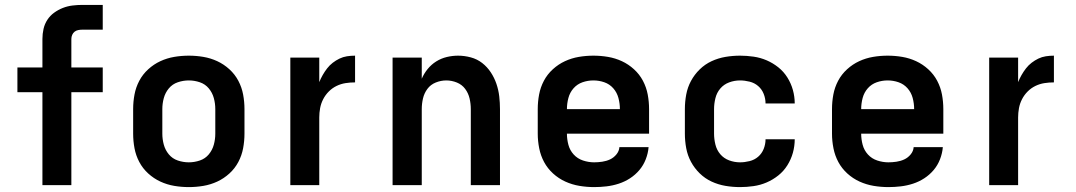

<svg xmlns="http://www.w3.org/2000/svg" viewBox="-20 -755 4390 783"><path d="M153 0V-379H51V-480H153V-596Q153 -617 157.5 -637Q162 -657 173 -674Q184 -691 200.5 -703Q217 -715 236 -722.5Q255 -730 275.5 -732.5Q296 -735 316 -735H399V-634H316Q308 -634 299.5 -632.5Q291 -631 284.5 -626Q278 -621 274.5 -613Q271 -605 271 -596V-480H399V-379H271V0Z M750 8Q720 8 690.5 3Q661 -2 634 -14.5Q607 -27 584.5 -47.5Q562 -68 548 -94.5Q534 -121 528.5 -150.5Q523 -180 523 -210V-310Q523 -340 528.5 -369.5Q534 -399 548 -425.5Q562 -452 584.5 -472.5Q607 -493 634 -505.5Q661 -518 690.5 -523Q720 -528 750 -528Q780 -528 809.5 -523Q839 -518 866 -505.5Q893 -493 915.5 -472.5Q938 -452 952 -425.5Q966 -399 971.5 -369.5Q977 -340 977 -310V-210Q977 -180 971.5 -150.5Q966 -121 952 -94.5Q938 -68 915.5 -47.5Q893 -27 866 -14.5Q839 -2 809.5 3Q780 8 750 8ZM750 -93Q773 -93 795 -100.5Q817 -108 831.5 -125.5Q846 -143 852 -165Q858 -187 858 -210V-310Q858 -333 852 -355Q846 -377 831.5 -394.5Q817 -412 795 -419.5Q773 -427 750 -427Q727 -427 705 -419.5Q683 -412 668.5 -394.5Q654 -377 648 -355Q642 -333 642 -310V-210Q642 -187 648 -165Q654 -143 668.5 -125.5Q683 -108 705 -100.5Q727 -93 750 -93Z M1164 0V-520H1282V-420Q1288 -435 1296 -449Q1304 -463 1314 -476Q1324 -489 1337 -499Q1350 -509 1364.5 -516Q1379 -523 1395 -525.5Q1411 -528 1428 -528V-419Q1408 -419 1389 -416Q1370 -413 1352.5 -404.5Q1335 -396 1321 -382Q1307 -368 1298 -350.5Q1289 -333 1285.5 -314Q1282 -295 1282 -276V0Z M1581 0V-520H1700V-434Q1709 -455 1724 -473.5Q1739 -492 1759 -504.5Q1779 -517 1802 -522.5Q1825 -528 1848 -528Q1874 -528 1900 -521Q1926 -514 1946.5 -498Q1967 -482 1981.5 -460Q1996 -438 2004.5 -413Q2013 -388 2016 -362Q2019 -336 2019 -310V0H1900V-310Q1900 -332 1895 -353.5Q1890 -375 1877 -392.5Q1864 -410 1843 -418.5Q1822 -427 1800 -427Q1778 -427 1757 -418.5Q1736 -410 1723 -392.5Q1710 -375 1705 -353.5Q1700 -332 1700 -310V0Z M2403 8Q2373 8 2343 3Q2313 -2 2285.5 -14.5Q2258 -27 2235.5 -47.5Q2213 -68 2199 -94Q2185 -120 2179 -150Q2173 -180 2173 -210V-310Q2173 -340 2178.5 -369.5Q2184 -399 2198 -425.5Q2212 -452 2234.5 -472.5Q2257 -493 2284 -505.5Q2311 -518 2340.5 -523Q2370 -528 2400 -528Q2430 -528 2459.5 -523Q2489 -518 2516 -505.5Q2543 -493 2565.5 -472.5Q2588 -452 2602 -425.5Q2616 -399 2621.5 -369.5Q2627 -340 2627 -310V-210H2292Q2292 -187 2298 -164.5Q2304 -142 2319.5 -125Q2335 -108 2357.5 -100.5Q2380 -93 2403 -93Q2419 -93 2436 -95.5Q2453 -98 2468 -105Q2483 -112 2494 -125.5Q2505 -139 2506 -155H2625Q2623 -130 2613.5 -105.5Q2604 -81 2587.5 -61.5Q2571 -42 2549.5 -28Q2528 -14 2503.5 -6Q2479 2 2453.5 5Q2428 8 2403 8ZM2292 -310H2508Q2508 -333 2502 -355.5Q2496 -378 2481 -395Q2466 -412 2444.5 -419.5Q2423 -427 2400 -427Q2377 -427 2355.5 -419.5Q2334 -412 2319 -395Q2304 -378 2298 -355.5Q2292 -333 2292 -310Z M2998 8Q2968 8 2938.5 3Q2909 -2 2882 -14.5Q2855 -27 2833.5 -48Q2812 -69 2798 -95Q2784 -121 2778.5 -150.5Q2773 -180 2773 -210V-310Q2773 -340 2778.5 -369.5Q2784 -399 2798 -425Q2812 -451 2833.5 -472Q2855 -493 2882 -505.5Q2909 -518 2938.5 -523Q2968 -528 2998 -528Q3025 -528 3053 -524Q3081 -520 3106.5 -509Q3132 -498 3154 -480.5Q3176 -463 3191 -439Q3206 -415 3213.5 -388Q3221 -361 3221 -333H3102Q3102 -353 3094.5 -372Q3087 -391 3072 -404Q3057 -417 3037 -422Q3017 -427 2998 -427Q2975 -427 2953.5 -419Q2932 -411 2917.5 -394Q2903 -377 2897.5 -354.5Q2892 -332 2892 -310V-210Q2892 -188 2897.5 -165.5Q2903 -143 2917.5 -126Q2932 -109 2953.5 -101Q2975 -93 2998 -93Q3017 -93 3037 -98Q3057 -103 3072 -116Q3087 -129 3094.5 -148Q3102 -167 3102 -187H3221Q3221 -159 3213.5 -132Q3206 -105 3191 -81Q3176 -57 3154 -39.5Q3132 -22 3106.5 -11Q3081 0 3053 4Q3025 8 2998 8Z M3603 8Q3573 8 3543 3Q3513 -2 3485.5 -14.5Q3458 -27 3435.5 -47.5Q3413 -68 3399 -94Q3385 -120 3379 -150Q3373 -180 3373 -210V-310Q3373 -340 3378.5 -369.5Q3384 -399 3398 -425.5Q3412 -452 3434.5 -472.5Q3457 -493 3484 -505.5Q3511 -518 3540.5 -523Q3570 -528 3600 -528Q3630 -528 3659.5 -523Q3689 -518 3716 -505.5Q3743 -493 3765.5 -472.5Q3788 -452 3802 -425.5Q3816 -399 3821.5 -369.5Q3827 -340 3827 -310V-210H3492Q3492 -187 3498 -164.5Q3504 -142 3519.5 -125Q3535 -108 3557.5 -100.5Q3580 -93 3603 -93Q3619 -93 3636 -95.5Q3653 -98 3668 -105Q3683 -112 3694 -125.5Q3705 -139 3706 -155H3825Q3823 -130 3813.5 -105.5Q3804 -81 3787.5 -61.5Q3771 -42 3749.5 -28Q3728 -14 3703.5 -6Q3679 2 3653.5 5Q3628 8 3603 8ZM3492 -310H3708Q3708 -333 3702 -355.5Q3696 -378 3681 -395Q3666 -412 3644.5 -419.5Q3623 -427 3600 -427Q3577 -427 3555.5 -419.5Q3534 -412 3519 -395Q3504 -378 3498 -355.5Q3492 -333 3492 -310Z M4014 0V-520H4132V-420Q4138 -435 4146 -449Q4154 -463 4164 -476Q4174 -489 4187 -499Q4200 -509 4214.5 -516Q4229 -523 4245 -525.5Q4261 -528 4278 -528V-419Q4258 -419 4239 -416Q4220 -413 4202.5 -404.5Q4185 -396 4171 -382Q4157 -368 4148 -350.5Q4139 -333 4135.5 -314Q4132 -295 4132 -276V0Z"/></svg>

Font: Iosevka Aile
Style: Bold
Weight: 700
Designer: Belleve Invis
Foundry: Belleve Invis
Version: Version 28.0.1; ttfautohint (v1.8.4)